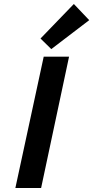

<svg xmlns="http://www.w3.org/2000/svg" viewBox="-20 -942 467 962"><path d="M237 -696 183 -749 350 -922 427 -841ZM57 0 199 -658H326L186 0Z"/></svg>

Font: EauTest
Style: Bold Italic
Weight: 700
Italic angle: -12°
Designer: Christian Thalmann (Catharsis Fonts)
Version: Version 0.001;PS 000.001;hotconv 1.0.88;makeotf.lib2.5.64775